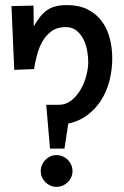

<svg xmlns="http://www.w3.org/2000/svg" viewBox="-20 -724 484 750"><path d="M418.5 -496.1Q418.5 -453.6 408.4 -412.1Q398.4 -370.6 377.2 -335.9Q356 -301.3 323.5 -276.1Q291 -251 246.6 -241.2L231.9 -143.6H175.3L160.6 -314.5H208.5Q236.8 -314.5 258.5 -331.5Q280.3 -348.6 294.9 -374Q309.6 -399.4 317.1 -428.5Q324.7 -457.5 324.7 -481.4Q324.7 -501.5 320.6 -525.4Q316.4 -549.3 306.4 -569.8Q296.4 -590.3 279.3 -604.2Q262.2 -618.2 236.8 -618.2Q203.6 -618.2 181.9 -602.5Q160.2 -586.9 146.2 -562.7Q132.3 -538.6 124.8 -509.8Q117.2 -481 112.8 -454.1L35.6 -451.2L24.9 -700.2L110.8 -702.1L111.8 -621.1Q124.5 -642.6 136.7 -658.2Q148.9 -673.8 163.6 -684.1Q178.2 -694.3 197 -699.2Q215.8 -704.1 241.7 -704.1Q288.1 -704.1 321.5 -687.5Q355 -670.9 376.5 -642.6Q397.9 -614.3 408.2 -576.4Q418.5 -538.6 418.5 -496.1ZM263.2 -55.7Q263.2 -43 258.3 -31.7Q253.4 -20.5 244.9 -12.2Q236.3 -3.9 224.9 1Q213.4 5.9 200.7 5.9Q188 5.9 176.8 1Q165.5 -3.9 157.2 -12.2Q148.9 -20.5 144 -31.7Q139.2 -43 139.2 -55.7Q139.2 -68.4 144 -79.8Q148.9 -91.3 157.5 -99.9Q166 -108.4 177 -113.3Q188 -118.2 200.7 -118.2Q213.4 -118.2 224.9 -113.3Q236.3 -108.4 244.9 -99.9Q253.4 -91.3 258.3 -79.8Q263.2 -68.4 263.2 -55.7Z"/></svg>

Font: Maiden Orange
Style: Regular
Weight: 400
Designer: Astigmatic (AOETI)
Foundry: Astigmatic (AOETI)
Version: Version 1.000